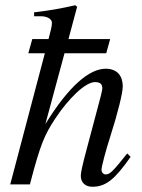

<svg xmlns="http://www.w3.org/2000/svg" viewBox="-20 -703 540 732"><path d="M465 -118C411 -50 399 -38 383 -38C374 -38 367 -46 367 -56C367 -67 383 -129 400 -181C430 -275 448 -349 448 -374C448 -411 429 -441 383 -441C321 -441 243 -376 153 -230L226 -500H385L400 -554H241L274 -677L267 -683C209 -670 170 -663 110 -656V-641H137C155 -641 178 -633 178 -616C178 -602 173 -585 165 -554H103L88 -500H151L19 0H94C134 -154 150 -189 190 -250C242 -329 306 -390 342 -390C365 -390 370 -380 370 -365C370 -361 367 -348 363 -332L308 -125C295 -76 288 -45 288 -33C288 -7 305 9 332 9C383 9 417 -18 478 -105Z"/></svg>

Font: XITS
Style: Italic
Weight: 400
Italic angle: -16.33°
Designer: MicroPress Inc., with final additions and corrections provided by Coen Hoffman, Elsevier (retired)
Version: Version 1.302